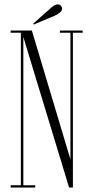

<svg xmlns="http://www.w3.org/2000/svg" viewBox="-20 -836 412 856"><path d="M27.5 0V-10H73V-690H27.5V-700H122L294 -125.5V-690H247V-700H348.5V-690H305V0H288L84 -671V-10H137V0ZM130.5 -726.5 128.5 -731 209 -802.5Q225 -816.5 238 -816.5Q249 -816.5 254.5 -805.5Q257 -802 257 -797.5Q257 -788 246.8 -779.8Q236.5 -771.5 225 -766.5Z"/></svg>

Font: Imbue 100pt ExtraLight
Style: Regular
Weight: 200
Designer: Tyler Finck
Foundry: Etcetera Type Company
Version: Version 1.102; ttfautohint (v1.8.3)